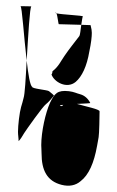

<svg xmlns="http://www.w3.org/2000/svg" viewBox="-20 -600 378 619"><path d="M38 -175C38 -165 40 -155 40 -145C46 -151 51 -159 58 -171C65 -182 118 -257 128 -264C137 -271 147 -283 154 -292L149 -297L138 -306C134 -310 82 -314 84 -320C77 -323 71 -360 66 -405C63 -347 60 -295 56 -284C54 -275 51 -265 48 -255C43 -238 38 -196 38 -175ZM46 -580C51 -580 57 -481 66 -405C71 -486 76 -577 81 -579C83 -580 46 -580 46 -580ZM113 -132C113 -125 114 -116 114 -105C114 -52 131 -16 179 -4C203 2 224 -2 240 -16C266 -36 283 -74 293 -130C295 -139 296 -148 298 -158C300 -168 301 -229 301 -241C301 -248 259 -256 228 -265C251 -266 272 -267 271 -268C264 -282 253 -292 239 -296C227 -299 219 -304 202 -306C165 -310 156 -299 141 -268C127 -237 113 -176 113 -132ZM146 -360C154 -336 195 -312 224 -336C244 -353 260 -386 268 -434C274 -462 276 -482 276 -494C276 -500 275 -508 272 -519L242 -520C240 -504 238 -487 236 -484C220 -463 203 -442 188 -420C174 -400 170 -387 149 -370V-368C149 -366 148 -362 146 -360ZM159 -559C158 -558 160 -558 162 -557C161 -559 160 -560 159 -559ZM162 -557C166 -548 168 -520 170 -522L242 -520C244 -533 246 -546 247 -547C250 -550 178 -553 162 -557ZM173 -260C173 -261 178 -261 184 -262C181 -258 177 -256 173 -260Z"/></svg>

Font: FailCity
Style: Regular
Weight: 400
Version: Version 1